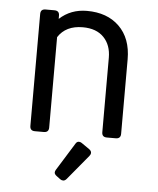

<svg xmlns="http://www.w3.org/2000/svg" viewBox="-53 -593 693 844"><g transform="rotate(5 293.0 -171.0)"><path d="M311.5 29.3Q317.9 29.3 323.7 33.2L358.9 57.6Q368.7 64.5 368.7 73.2Q368.7 80.6 362.8 87.4L272.5 196.3Q265.1 205.1 257.3 205.1Q250 205.1 244.1 200.7L227.1 188Q217.3 180.7 217.3 172.9Q217.3 167.5 221.2 161.1L296.9 39.1Q302.7 29.3 311.5 29.3ZM114.7 0Q92.8 0 92.8 -21.5V-515.6Q92.8 -537.1 114.7 -537.1H153.8Q175.8 -537.1 175.8 -515.6V-501Q225.6 -546.9 296.9 -546.9Q386.2 -546.9 439 -495.6Q493.2 -442.9 493.2 -350.1V-21.5Q493.2 0 471.2 0H432.1Q410.2 0 410.2 -21.5V-350.1Q410.2 -405.8 377.9 -439.5Q345.2 -473.6 284.7 -473.6Q210 -473.6 175.8 -420.4V-21.5Q175.8 0 153.8 0Z"/></g></svg>

Font: Simply Mono
Style: Book
Weight: 400
Designer: Wojciech Kalinowski "wmk69" (wmk69@o2.pl)
Foundry: Wojciech Kalinowski "wmk69" (wmk69@o2.pl)
Version: Version 1.0.0